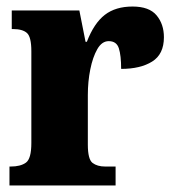

<svg xmlns="http://www.w3.org/2000/svg" viewBox="-20 -568 536 588"><path d="M9 0V-58H13Q43 -58 59.5 -70Q76 -82 76 -130V-411Q76 -455 62.5 -467Q49 -479 20 -479H16V-536H223L242 -440H246Q268 -497 301 -522.5Q334 -548 386 -548Q437 -548 459.5 -521Q482 -494 482 -454Q482 -402 446 -379.5Q410 -357 351 -357Q351 -398 344 -420Q337 -442 313 -442Q292 -442 278 -417.5Q264 -393 256.5 -355.5Q249 -318 249 -277V-125Q249 -80 263.5 -69Q278 -58 302 -58H334V0Z"/></svg>

Font: Noto Serif Lao Condensed Black
Style: Regular
Weight: 900
Width: 3
Designer: Monotype Design Team
Foundry: Monotype Imaging Inc.
Version: Version 2.003; ttfautohint (v1.8.4.7-5d5b)